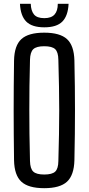

<svg xmlns="http://www.w3.org/2000/svg" viewBox="-20 -978 464 1005"><path d="M211.5 7Q128.5 7 91.8 -27Q55 -61 53.5 -139Q52.5 -213 52 -277Q51.5 -341 51.5 -401.8Q51.5 -462.5 52 -525.8Q52.5 -589 53.5 -661Q55 -739.5 91.8 -773.2Q128.5 -807 211.5 -807Q294 -807 330.8 -773.2Q367.5 -739.5 369.5 -661Q371 -589 371.8 -525.8Q372.5 -462.5 372.5 -401.8Q372.5 -341 371.8 -277Q371 -213 369.5 -139Q367.5 -61 330.8 -27Q294 7 211.5 7ZM211.5 -64.5Q253 -64.5 269 -79.8Q285 -95 285.5 -135Q287.5 -210.5 288.8 -274.8Q290 -339 290 -399.8Q290 -460.5 288.8 -525Q287.5 -589.5 285.5 -664.5Q285 -705 269 -720.5Q253 -736 211.5 -736Q170.5 -736 154.2 -720.5Q138 -705 137 -664.5Q135 -591 134.2 -527.2Q133.5 -463.5 133.5 -402.8Q133.5 -342 134.2 -277Q135 -212 137 -135Q138 -95 154.2 -79.8Q170.5 -64.5 211.5 -64.5ZM212 -835Q147.5 -835 117.5 -865Q87.5 -895 84.5 -958H141Q142 -922 157.8 -902.5Q173.5 -883 212 -883Q248.5 -883 265.5 -902Q282.5 -921 282.5 -958H339Q336 -895 306.2 -865Q276.5 -835 212 -835Z"/></svg>

Font: Big Shoulders
Style: Regular
Weight: 400
Designer: Patric King
Foundry: XO Type Co
Version: Version 2.002